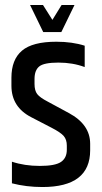

<svg xmlns="http://www.w3.org/2000/svg" viewBox="-20 -748 409 773"><path d="M343 -169V-143Q343 5 151 5Q86 5 28 -10V-97Q79 -80 140.5 -80Q202 -80 225.5 -96Q249 -112 249 -145V-162Q249 -186 236.5 -200.5Q224 -215 187 -234L106 -276Q26 -317 26 -403V-435Q26 -508 68.5 -544Q111 -580 207 -580Q271 -580 321 -564V-478Q273 -496 215 -496Q157 -496 138 -480.5Q119 -465 119 -430V-410Q119 -383 130 -369Q141 -355 172 -339L257 -293Q343 -247 343 -169ZM154 -619 101 -728H153L191 -668L228 -728H280L227 -619Z"/></svg>

Font: Khand Medium
Style: Regular
Weight: 500
Designer: Devanagari: Sanchit Sawaria, Jyotish Sonowal; Latin: Satya Rajpurohit
Foundry: Indian Type Foundry
Version: Version 1.100;PS 1.0;hotconv 1.0.78;makeotf.lib2.5.61930; tt